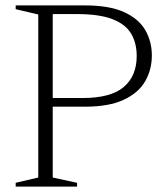

<svg xmlns="http://www.w3.org/2000/svg" viewBox="-20 -690 608 710"><path d="M38 -656V-670H294Q384 -670 438.2 -645.5Q492.5 -621 517 -579Q541.5 -537 541.5 -485Q541.5 -432.5 516.8 -389.5Q492 -346.5 437.5 -321Q383 -295.5 294 -295.5H175V-33.5L265 -14V0H38V-14L121.5 -33.5V-636.5ZM485.5 -483Q485.5 -531.5 464.5 -566.2Q443.5 -601 395 -619.5Q346.5 -638 264 -638H175V-327.5H285Q389.5 -327.5 437.5 -368.2Q485.5 -409 485.5 -483Z"/></svg>

Font: Newsreader Text Light
Style: Regular
Weight: 300
Designer: Hugues Gentile
Foundry: Production Type
Version: Version 1.001